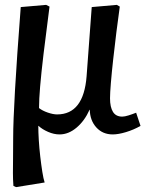

<svg xmlns="http://www.w3.org/2000/svg" viewBox="-20 -537 621 787"><path d="M46 230 35 225Q33 199 33 172.5Q33 146 33.5 111Q34 76 34 27Q34 -37 41.5 -168Q49 -299 65 -508L169 -517L183 -510Q168 -396 158.5 -316Q149 -236 144.5 -182.5Q140 -129 140 -94Q154 -83 176 -75.5Q198 -68 214 -68Q323 -68 335 -225L356 -508L459 -517L471 -510Q464 -461 457 -404.5Q450 -348 444 -294Q438 -240 434.5 -197.5Q431 -155 431 -134Q431 -98 443 -78.5Q455 -59 481 -59Q491 -59 507 -64Q523 -69 538 -75L556 -21Q528 -5 496.5 4.5Q465 14 442 14Q401 14 375 -14.5Q349 -43 348 -87H347Q327 -42 294 -14Q261 14 224 14Q201 14 177 3.5Q153 -7 138 -21H137Q137 4 139 37Q141 70 145 104.5Q149 139 153.5 167.5Q158 196 163 211Z"/></svg>

Font: Literata 12pt Medium
Style: Italic
Weight: 500
Italic angle: -2°
Designer: Latin by Veronika Burian and Jose Scaglione. Greek by Irene Vlachou. Cyrillic by Vera Evstafieva
Foundry: TypeTogether
Version: Version 3.002